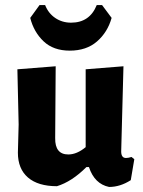

<svg xmlns="http://www.w3.org/2000/svg" viewBox="-20 -733 568 762"><path d="M385 -713 423 -662Q407 -605 365 -568.5Q323 -532 257 -532Q192 -532 153 -569Q114 -606 100 -662L137 -713H159Q172 -680 199.5 -661.5Q227 -643 262 -643Q336 -643 364 -713ZM206 6Q131 6 91 -28.5Q51 -63 51 -127L54 -239L49 -458L201 -470L199 -185Q198 -120 251 -120Q285 -120 320 -149V-458L470 -470L461 -132Q461 -106 480 -106Q489 -106 502 -110L513 -101L499 -18Q457 9 413 9Q355 -3 333 -70H323Q265 -12 206 6Z"/></svg>

Font: Alegreya Sans ExtraBold
Style: Regular
Weight: 800
Designer: Juan Pablo del Peral
Foundry: Huerta Tipografica
Version: Version 2.007